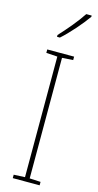

<svg xmlns="http://www.w3.org/2000/svg" viewBox="-144 -990 525 1029"><g transform="rotate(15 119.0 -475.5)"><path d="M228 -944V-951H198C165 -901 123 -852 78 -803V-793H94C138 -832 194 -896 228 -944ZM194 0V-19L133 -22V-691L194 -695V-714H45V-695L107 -691V-22L45 -19V0Z"/></g></svg>

Font: Noto Sans Sinhala UI Condensed Thin
Style: Regular
Weight: 100
Width: 3
Designer: Jelle Bosma - Monotype Design Team
Foundry: Monotype Imaging Inc.
Version: Version 2.006